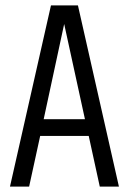

<svg xmlns="http://www.w3.org/2000/svg" viewBox="-20 -692 478 712"><path d="M350 0 309 -188H129L88 0H17L169 -672H269L421 0ZM142 -250H295L218 -603Z"/></svg>

Font: Khand
Style: Regular
Weight: 400
Designer: Devanagari: Sanchit Sawaria, Jyotish Sonowal; Latin: Satya Rajpurohit
Foundry: Indian Type Foundry
Version: Version 1.101;PS 1.0;hotconv 1.0.78;makeotf.lib2.5.61930; tt